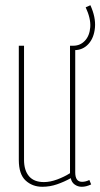

<svg xmlns="http://www.w3.org/2000/svg" viewBox="-20 -705 384 735"><path d="M142 10Q104 10 78 -14Q52 -38 52 -93V-530H72V-93Q72 -53 91 -30.5Q110 -8 148 -8Q172 -8 199 -18Q226 -28 248 -42V-530H268V-45Q268 -9 294 -9Q308 -9 322 -16L329 1Q318 6 309.5 8Q301 10 293 10Q278 10 266 1.5Q254 -7 251 -23Q226 -9 198.5 0.5Q171 10 142 10ZM258 -513V-530H261Q287 -530 305 -549Q323 -568 325.5 -601Q328 -634 308 -677L326 -685Q347 -639 343.5 -599.5Q340 -560 318.5 -536.5Q297 -513 264 -513Z"/></svg>

Font: Georama Condensed Thin
Style: Regular
Weight: 100
Width: 3
Designer: Jean-Baptiste Levee
Foundry: Production Type
Version: Version 1.000